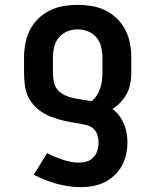

<svg xmlns="http://www.w3.org/2000/svg" viewBox="-20 -548 640 791"><path d="M313 223Q263 223 213.5 209Q164 195 119 172L174 83Q189 91 205 97.5Q221 104 237 109.5Q253 115 270 118.5Q287 122 304 122Q321 122 337 117.5Q353 113 364.5 101Q376 89 381 73Q386 57 386 41Q386 24 381 7.5Q376 -9 363 -19.5Q350 -30 333.5 -33.5Q317 -37 301 -40H300Q272 -44 244 -50.5Q216 -57 189 -67.5Q162 -78 139 -96Q116 -114 101.5 -139Q87 -164 83 -192.5Q79 -221 79 -250V-310Q79 -339 84.5 -368.5Q90 -398 103 -424Q116 -450 137.5 -471Q159 -492 185.5 -505Q212 -518 241.5 -523Q271 -528 300 -528Q329 -528 358.5 -523Q388 -518 414.5 -505Q441 -492 462.5 -471Q484 -450 497 -424Q510 -398 515.5 -368.5Q521 -339 521 -310V-250Q521 -228 517 -205.5Q513 -183 503 -163.5Q493 -144 477.5 -127.5Q462 -111 443 -99Q459 -88 471 -72Q483 -56 490.5 -38Q498 -20 501.5 -0.5Q505 19 505 39Q505 64 499.5 88.5Q494 113 482 135Q470 157 451.5 174.5Q433 192 410.5 203Q388 214 363 218.5Q338 223 313 223ZM357 -131Q370 -141 379 -155Q388 -169 393 -185Q398 -201 400 -217Q402 -233 402 -250V-310Q402 -332 397 -354Q392 -376 378 -393Q364 -410 343 -418.5Q322 -427 300 -427Q278 -427 257 -418.5Q236 -410 222 -393Q208 -376 203 -354Q198 -332 198 -310V-250Q198 -231 201.5 -212Q205 -193 217 -178.5Q229 -164 246.5 -156Q264 -148 282.5 -144Q301 -140 319.5 -137.5Q338 -135 357 -131Z"/></svg>

Font: Iosevka Etoile
Style: Bold
Weight: 700
Designer: Belleve Invis
Foundry: Belleve Invis
Version: Version 28.1.0; ttfautohint (v1.8.4)